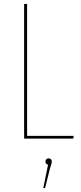

<svg xmlns="http://www.w3.org/2000/svg" viewBox="-20 -701 411 971"><path d="M117 -14H353L350 0H102V-681H117ZM242 116Q242 122 238.5 133Q235 144 233 150L208 250H199L223 132Q210 129 210 116Q210 109 214.5 104.5Q219 100 226 100Q233 100 237.5 104.5Q242 109 242 116Z"/></svg>

Font: Fira Sans Compressed Hair
Style: Regular
Weight: 100
Width: 1
Designer: bBox Type GmbH & Carrois Corporate GbR & Edenspiekermann AG
Foundry: bBox Type GmbH & Carrois Corporate GbR & Edenspiekermann AG
Version: Version 4.301